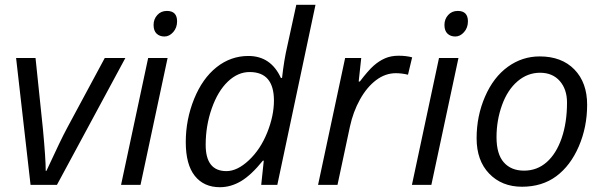

<svg xmlns="http://www.w3.org/2000/svg" viewBox="-20 -780 2544 810"><path d="M172.9 -59.1H175.8Q237.8 -193.4 263.2 -240.2L421.9 -535.2H508.8L220.2 0H108.9L47.9 -535.2H129.9L161.1 -235.8Q172.9 -109.9 172.9 -59.1Z M684.1 -733.9Q727.1 -733.9 727.1 -689.9Q727.1 -663.1 710.7 -644.5Q694.3 -626 673.8 -626Q653.3 -626 640.6 -638.2Q627.9 -650.4 627.9 -674.8Q627.9 -699.2 643.6 -716.6Q659.2 -733.9 684.1 -733.9ZM572.8 0H490.7L605 -535.2H687Z M1135.7 -355.5Q1135.7 -476.1 1033.2 -476.1Q983.4 -476.1 941.2 -435.8Q898.9 -395.5 873.3 -322.5Q847.7 -249.5 847.7 -168.9Q847.7 -58.1 935.1 -58.1Q981 -58.1 1029.8 -103.8Q1078.6 -149.4 1107.2 -220.5Q1135.7 -291.5 1135.7 -355.5ZM1027.8 -543.9Q1122.6 -543.9 1165 -451.2H1169.9Q1178.2 -526.9 1191.9 -585L1230 -759.8H1311L1149.9 0H1082L1092.8 -102.1H1088.9Q1039.6 -41 996.6 -15.6Q953.6 9.8 907.7 9.8Q839.8 9.8 801.8 -38.1Q763.7 -85.9 763.7 -180.7Q763.7 -275.4 798.8 -362.3Q834 -449.2 893.8 -496.6Q953.6 -543.9 1027.8 -543.9Z M1718.8 -538.1 1701.2 -464.8Q1675.3 -471.2 1649.9 -471.2Q1605.5 -471.2 1566.7 -441.9Q1527.8 -412.6 1498.8 -360.6Q1469.7 -308.6 1456.1 -245.1L1403.8 0H1321.8L1436 -535.2H1503.9L1493.2 -436H1498Q1533.2 -482.4 1556.2 -502.7Q1579.1 -522.9 1604.2 -533.9Q1629.4 -544.9 1661.6 -544.9Q1693.8 -544.9 1718.8 -538.1Z M1911.1 -733.9Q1954.1 -733.9 1954.1 -689.9Q1954.1 -663.1 1937.7 -644.5Q1921.4 -626 1900.9 -626Q1880.4 -626 1867.7 -638.2Q1855 -650.4 1855 -674.8Q1855 -699.2 1870.6 -716.6Q1886.2 -733.9 1911.1 -733.9ZM1799.8 0H1717.8L1832 -535.2H1914.1Z M2372.1 -347.2Q2372.1 -403.3 2341.6 -438.2Q2311 -473.1 2258.3 -473.1Q2205.6 -473.1 2163.3 -437Q2121.1 -400.9 2097.9 -336.7Q2074.7 -272.5 2074.7 -201.2Q2074.7 -129.9 2105.5 -95Q2136.2 -60.1 2190.9 -60.1Q2245.6 -60.1 2286.1 -95.7Q2326.7 -131.3 2349.4 -197Q2372.1 -262.7 2372.1 -347.2ZM2256.8 -542Q2349.6 -542 2403.3 -486.8Q2457 -431.6 2457 -337.9Q2457 -244.1 2421.9 -162.6Q2386.7 -81.1 2326.9 -36.6Q2267.1 7.8 2182.1 7.8Q2097.2 7.8 2043.9 -47.4Q1990.7 -102.5 1990.7 -196.8Q1990.7 -291 2026.4 -372.8Q2062 -454.6 2122.6 -498.3Q2183.1 -542 2256.8 -542Z"/></svg>

Font: OpenSans-Italic
Style: Italic
Weight: 400
Italic angle: -12°
Foundry: Ascender Corporation
Version: Version 1.10